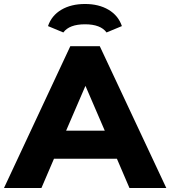

<svg xmlns="http://www.w3.org/2000/svg" viewBox="-43 -944 855 964"><path d="M544 -147H228L165 0H-23L310 -712H458L792 0H607ZM483 -288 386 -513 289 -288ZM569 -813 492 -781Q462 -822 384 -822Q305 -822 275 -781L198 -813Q216 -866 265 -895Q314 -924 384 -924Q453 -924 502 -895Q551 -866 569 -813Z"/></svg>

Font: Muli Black
Style: Regular
Weight: 900
Designer: Vernon Adams
Foundry: Vernon Adams
Version: Version 2.001